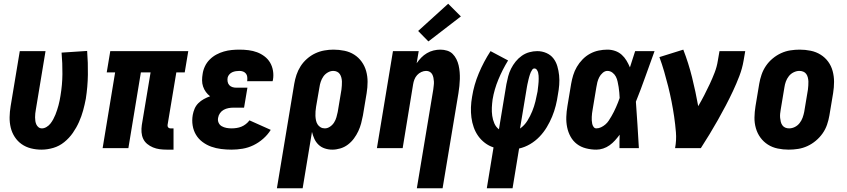

<svg xmlns="http://www.w3.org/2000/svg" viewBox="-20 -794 4540 1029"><path d="M202 8Q173 8 145.5 1Q118 -6 96 -21.5Q74 -37 59 -60Q44 -83 37.5 -110Q31 -137 31.5 -166Q32 -195 37 -225L86 -520H224L172 -206Q170 -196 169 -185.5Q168 -175 168 -165Q168 -155 169.5 -145Q171 -135 175 -126.5Q179 -118 186.5 -112Q194 -106 205 -106Q217 -106 229.5 -113.5Q242 -121 250.5 -132Q259 -143 265.5 -155Q272 -167 277 -179.5Q282 -192 286 -204.5Q290 -217 293.5 -229.5Q297 -242 299.5 -255Q302 -268 304 -280Q314 -339 314.5 -397Q315 -455 310 -512L447 -521Q452 -458 451 -393.5Q450 -329 440 -265Q434 -233 425.5 -202Q417 -171 403.5 -140.5Q390 -110 370.5 -82Q351 -54 324.5 -32.5Q298 -11 266 -1.5Q234 8 202 8Z M874 8Q854 8 835.5 5.5Q817 3 800 -4Q783 -11 769 -22.5Q755 -34 747.5 -50Q740 -66 738.5 -85Q737 -104 740 -124L787 -406H735L668 0H530L597 -406H552L571 -520H989L970 -406H925L878 -124Q877 -116 881.5 -111Q886 -106 893 -106H910V8Z M1221 8Q1193 8 1165 4.5Q1137 1 1112 -8Q1087 -17 1065.5 -33Q1044 -49 1030.5 -71.5Q1017 -94 1012.5 -121.5Q1008 -149 1013 -178Q1016 -195 1023 -211.5Q1030 -228 1043 -241Q1056 -254 1072.5 -263Q1089 -272 1106 -278Q1093 -288 1083.5 -301Q1074 -314 1068.5 -330Q1063 -346 1063 -363.5Q1063 -381 1066 -398Q1069 -419 1078.5 -439Q1088 -459 1104 -475Q1120 -491 1139.5 -501.5Q1159 -512 1180 -518Q1201 -524 1222 -526Q1243 -528 1263 -528Q1288 -528 1312 -525Q1336 -522 1357.5 -514Q1379 -506 1397.5 -492Q1416 -478 1427.5 -458.5Q1439 -439 1443 -415Q1447 -391 1443 -367Q1442 -365 1442 -363Q1442 -361 1441 -359H1304Q1304 -359 1304.5 -360Q1305 -361 1305 -361Q1306 -372 1305 -382Q1304 -392 1298 -399.5Q1292 -407 1283 -410.5Q1274 -414 1263 -414Q1254 -414 1244 -412.5Q1234 -411 1225 -407Q1216 -403 1209 -395Q1202 -387 1200 -378Q1198 -367 1200 -356Q1202 -345 1209 -337.5Q1216 -330 1226 -327Q1236 -324 1247 -324H1306L1288 -217H1230Q1217 -217 1204 -214.5Q1191 -212 1179 -205.5Q1167 -199 1159 -187.5Q1151 -176 1149 -163Q1146 -149 1151.5 -136.5Q1157 -124 1168.5 -117.5Q1180 -111 1193.5 -108.5Q1207 -106 1221 -106Q1234 -106 1247.5 -108Q1261 -110 1273.5 -115Q1286 -120 1297.5 -129Q1309 -138 1317 -149L1431 -98Q1415 -72 1390.5 -50.5Q1366 -29 1338 -15.5Q1310 -2 1280 3Q1250 8 1221 8Z M1464 215 1557 -345Q1561 -369 1569 -393Q1577 -417 1591 -439Q1605 -461 1625.5 -479Q1646 -497 1669.5 -508Q1693 -519 1718 -523.5Q1743 -528 1767 -528Q1797 -528 1826 -522Q1855 -516 1878.5 -501Q1902 -486 1918.5 -463Q1935 -440 1942.5 -412.5Q1950 -385 1950 -355.5Q1950 -326 1945 -295L1925 -175Q1921 -154 1915.5 -133Q1910 -112 1900.5 -91.5Q1891 -71 1877 -52Q1863 -33 1844.5 -19Q1826 -5 1804 1.5Q1782 8 1761 8Q1740 8 1720.5 1.5Q1701 -5 1687 -18.5Q1673 -32 1665 -49.5Q1657 -67 1652 -87L1602 215ZM1721 -106Q1735 -106 1748.5 -115Q1762 -124 1770.5 -137.5Q1779 -151 1783 -165.5Q1787 -180 1790 -194L1810 -314Q1811 -325 1812 -336Q1813 -347 1812.5 -357.5Q1812 -368 1809.5 -378Q1807 -388 1801.5 -396.5Q1796 -405 1786.5 -409.5Q1777 -414 1766 -414Q1751 -414 1736.5 -405.5Q1722 -397 1713 -384Q1704 -371 1699 -356Q1694 -341 1692 -326L1674 -222Q1672 -209 1671 -197Q1670 -185 1670.5 -173Q1671 -161 1673.5 -149Q1676 -137 1682 -127.5Q1688 -118 1698 -112Q1708 -106 1721 -106Z M2214 215 2302 -314Q2303 -325 2304.5 -335.5Q2306 -346 2305.5 -356.5Q2305 -367 2303 -377Q2301 -387 2296.5 -395.5Q2292 -404 2283.5 -409Q2275 -414 2264 -414Q2251 -414 2238 -408Q2225 -402 2215.5 -391.5Q2206 -381 2201 -368Q2196 -355 2194 -342L2138 0H2000L2086 -520H2224L2213 -455Q2224 -471 2237.5 -485Q2251 -499 2268 -509Q2285 -519 2303.5 -523.5Q2322 -528 2340 -528Q2359 -528 2376.5 -522.5Q2394 -517 2406 -505Q2418 -493 2426 -477Q2434 -461 2438 -443.5Q2442 -426 2443.5 -407.5Q2445 -389 2444.5 -370.5Q2444 -352 2442 -333Q2440 -314 2437 -295L2352 215ZM2276 -572 2221 -628 2382 -774 2450 -706Z M2589 215 2625 -4Q2600 -12 2579 -28Q2558 -44 2543 -65Q2528 -86 2519 -111.5Q2510 -137 2506.5 -164Q2503 -191 2504 -219Q2505 -247 2510 -275Q2520 -339 2546 -401Q2572 -463 2609 -520L2703 -470Q2673 -421 2651 -368Q2629 -315 2620 -261Q2617 -239 2616 -217Q2615 -195 2618 -173.5Q2621 -152 2629.5 -132.5Q2638 -113 2654 -101L2694 -343Q2698 -364 2703.5 -385Q2709 -406 2719 -426Q2729 -446 2743.5 -464Q2758 -482 2776.5 -495Q2795 -508 2816.5 -514Q2838 -520 2859 -520Q2885 -520 2908 -510Q2931 -500 2945.5 -481.5Q2960 -463 2967 -439Q2974 -415 2976.5 -390Q2979 -365 2977 -339Q2975 -313 2970 -287Q2966 -258 2958.5 -228Q2951 -198 2939 -169Q2927 -140 2910.5 -112.5Q2894 -85 2871.5 -61.5Q2849 -38 2821 -21.5Q2793 -5 2762 2L2727 215ZM2767 -105Q2791 -122 2806.5 -147Q2822 -172 2832.5 -198Q2843 -224 2849.5 -250.5Q2856 -277 2861 -304Q2862 -313 2863 -321.5Q2864 -330 2865 -338.5Q2866 -347 2866.5 -355.5Q2867 -364 2867 -372.5Q2867 -381 2866.5 -389Q2866 -397 2864 -405Q2862 -413 2857 -420Q2852 -427 2844 -427Q2837 -427 2832.5 -420.5Q2828 -414 2825 -407.5Q2822 -401 2820 -394.5Q2818 -388 2816 -381.5Q2814 -375 2812.5 -368Q2811 -361 2809.5 -354.5Q2808 -348 2806.5 -341.5Q2805 -335 2804 -328Z M3176 8Q3148 8 3120.5 1Q3093 -6 3072 -22Q3051 -38 3038 -61.5Q3025 -85 3019.5 -112Q3014 -139 3015 -167.5Q3016 -196 3021 -225L3041 -345Q3045 -368 3052 -391Q3059 -414 3071.5 -435.5Q3084 -457 3102 -475.5Q3120 -494 3142 -506Q3164 -518 3188 -523Q3212 -528 3235 -528Q3257 -528 3277 -521Q3297 -514 3312 -500.5Q3327 -487 3337.5 -469.5Q3348 -452 3356 -433Q3363 -455 3370 -476.5Q3377 -498 3384 -520H3488Q3463 -452 3439 -384Q3415 -316 3388 -249Q3393 -187 3396.5 -124.5Q3400 -62 3404 0H3300Q3300 -18 3300 -36Q3300 -54 3301 -72Q3289 -56 3276 -41.5Q3263 -27 3247 -15.5Q3231 -4 3212.5 2Q3194 8 3176 8ZM3176 -106Q3189 -106 3201.5 -112Q3214 -118 3224.5 -127Q3235 -136 3242.5 -147.5Q3250 -159 3257 -171Q3264 -183 3270 -195Q3276 -207 3281.5 -219.5Q3287 -232 3292 -244.5Q3297 -257 3301 -269Q3300 -284 3299 -298.5Q3298 -313 3295.5 -327.5Q3293 -342 3290 -356.5Q3287 -371 3280.5 -383.5Q3274 -396 3262 -405Q3250 -414 3235 -414Q3222 -414 3210 -403.5Q3198 -393 3191.5 -380Q3185 -367 3181.5 -353.5Q3178 -340 3176 -326L3156 -206Q3154 -196 3153 -186.5Q3152 -177 3151.5 -167.5Q3151 -158 3151.5 -148.5Q3152 -139 3154 -130Q3156 -121 3161.5 -113.5Q3167 -106 3176 -106Z M3598 0Q3606 -43 3602.5 -85.5Q3599 -128 3593 -169Q3587 -210 3579 -250.5Q3571 -291 3561 -331Q3551 -371 3539.5 -410.5Q3528 -450 3514 -488L3642 -528Q3670 -456 3689 -379.5Q3708 -303 3722 -225Q3739 -254 3754.5 -284Q3770 -314 3784 -344Q3798 -374 3810 -405Q3822 -436 3827 -468L3836 -520H3974L3965 -468Q3958 -427 3942.5 -386.5Q3927 -346 3908.5 -306.5Q3890 -267 3869.5 -228Q3849 -189 3827.5 -151Q3806 -113 3783 -75Q3760 -37 3736 0Z M4207 8Q4207 8 4207 8Q4207 8 4207 8Q4177 8 4148 2Q4119 -4 4095.5 -19Q4072 -34 4055.5 -56.5Q4039 -79 4031 -107Q4023 -135 4023.5 -164.5Q4024 -194 4029 -225L4049 -345Q4053 -369 4061.5 -394Q4070 -419 4085 -441Q4100 -463 4121 -480.5Q4142 -498 4166 -509Q4190 -520 4215.5 -524Q4241 -528 4266 -528Q4266 -528 4266 -528Q4266 -528 4266 -528Q4296 -528 4325 -522Q4354 -516 4378 -501Q4402 -486 4418.5 -463.5Q4435 -441 4442.5 -413Q4450 -385 4450 -355.5Q4450 -326 4445 -295L4425 -175Q4421 -151 4412.5 -126Q4404 -101 4388.5 -79Q4373 -57 4352 -39.5Q4331 -22 4307 -11Q4283 0 4257.5 4Q4232 8 4207 8ZM4209 -106Q4225 -106 4240 -113.5Q4255 -121 4265.5 -134.5Q4276 -148 4281.5 -163.5Q4287 -179 4290 -194L4310 -314Q4311 -325 4312 -336Q4313 -347 4312.5 -357.5Q4312 -368 4309.5 -378.5Q4307 -389 4301 -397.5Q4295 -406 4285 -410Q4275 -414 4264 -414Q4249 -414 4233.5 -406.5Q4218 -399 4207.5 -385.5Q4197 -372 4191.5 -356.5Q4186 -341 4184 -326L4164 -206Q4162 -195 4161 -184Q4160 -173 4161 -162.5Q4162 -152 4164.5 -141.5Q4167 -131 4173 -122.5Q4179 -114 4188.5 -110Q4198 -106 4209 -106Z"/></svg>

Font: Iosevka SS04 Heavy
Style: Italic
Weight: 900
Italic angle: -9°
Monospace: yes
Designer: Belleve Invis
Foundry: Belleve Invis
Version: Version 19.0.0; ttfautohint (v1.8.4)